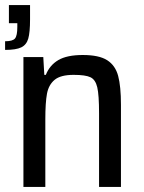

<svg xmlns="http://www.w3.org/2000/svg" viewBox="-20 -734 567 754"><path d="M48 -628V-643H15V-714H98V-658Q98 -607 91 -582.5Q84 -558 63.5 -548Q43 -538 0 -538V-572Q30 -572 39 -583Q48 -594 48 -628ZM72 -510H150L154 -440H160Q175 -478 209 -498Q243 -518 305 -518Q369 -518 401 -497.5Q433 -477 444 -436Q455 -395 455 -322V0H369V-289Q369 -361 362 -391Q355 -421 335.5 -430.5Q316 -440 269 -440Q218 -440 194.5 -420.5Q171 -401 164.5 -366Q158 -331 158 -265V0H72Z"/></svg>

Font: Saira Semi Condensed
Style: Regular
Weight: 400
Width: 4
Designer: Hector Gatti with collaboration of the Omnibus-Type team
Foundry: Omnibus-Type
Version: Version 1.001; ttfautohint (v1.8)